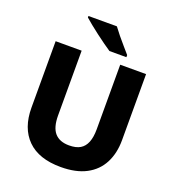

<svg xmlns="http://www.w3.org/2000/svg" viewBox="-164 -1057 1080 1193"><g transform="rotate(20 376.0 -460.5)"><path d="M675 -277Q675 -191 641.5 -126Q608 -61 541 -25.5Q474 10 373 10Q228 10 152.5 -65Q77 -140 77 -275V-714H249V-286Q249 -207 281 -170.5Q313 -134 376 -134Q422 -134 449.5 -150.5Q477 -167 490.5 -201Q504 -235 504 -287V-714H675ZM403 -931Q419 -909 441 -882Q463 -855 485.5 -829.5Q508 -804 524 -785V-771H412Q392 -784 365 -803.5Q338 -823 309.5 -844.5Q281 -866 256 -886.5Q231 -907 215 -921V-931Z"/></g></svg>

Font: Noto Sans Khmer ExtraBold
Style: Regular
Weight: 800
Version: Version 2.003